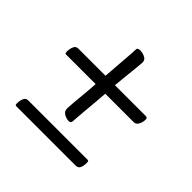

<svg xmlns="http://www.w3.org/2000/svg" viewBox="-129 -688 717 717"><g transform="rotate(45 229.5 -329.5)"><path d="M224 -191Q218 -191 209 -193.5Q200 -196 193 -202.5Q186 -209 186 -222Q186 -227 188 -251.5Q190 -276 193 -307Q196 -338 197 -360H40Q37 -360 36 -363Q35 -366 35 -370Q35 -384 40 -396Q45 -408 57 -408H201Q203 -427 204.5 -451Q206 -475 208 -498Q210 -521 211 -537.5Q212 -554 212 -558Q212 -563 216.5 -565Q221 -567 226 -567Q231 -567 240 -565Q249 -563 256.5 -557.5Q264 -552 264 -539Q264 -535 261.5 -511.5Q259 -488 256 -459Q253 -430 251 -408H415Q419 -408 421 -405.5Q423 -403 423 -398Q423 -384 416.5 -372Q410 -360 399 -360H248Q247 -341 244.5 -315.5Q242 -290 240 -265.5Q238 -241 236.5 -223.5Q235 -206 235 -203Q235 -197 232 -194Q229 -191 224 -191ZM47 -92Q43 -92 41.5 -93.5Q40 -95 40 -101Q40 -116 45 -127.5Q50 -139 62 -139H375Q379 -139 380.5 -137Q382 -135 382 -128Q382 -112 377 -102Q372 -92 360 -92Z"/></g></svg>

Font: Briem Hand Thin
Style: Regular
Weight: 100
Designer: Gunnlaugur SE Briem, Eben Sorkin
Foundry: Sorkin Type Co.
Version: Version 1.003